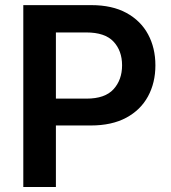

<svg xmlns="http://www.w3.org/2000/svg" viewBox="-20 -748 685 768"><path d="M73.2 0V-727.5H345.2Q428.7 -727.5 485.8 -696.3Q543 -665 572.3 -610.6Q601.6 -556.2 601.6 -486.8Q601.6 -417 572 -362.5Q542.5 -308.1 484.9 -277.1Q427.2 -246.1 343.3 -246.1H203.6V0ZM203.6 -353.5H326.2Q399.9 -353.5 434.1 -391.1Q468.3 -428.7 468.3 -486.8Q468.3 -544.9 434.1 -581.5Q399.9 -618.2 325.2 -618.2H203.6Z"/></svg>

Font: Inter-SemiBold
Style: Regular
Weight: 600
Designer: Rasmus Andersson
Foundry: rsms
Version: Version 4.000;git-a52131595